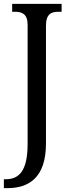

<svg xmlns="http://www.w3.org/2000/svg" viewBox="-28 -734 362 994"><path d="M-8 240H10C119 240 210 188 210 9V-601C210 -662 238 -673 274 -673H291V-714H35V-673H50C86 -673 115 -662 115 -605V10C115 151 71 194 1 194H-8Z"/></svg>

Font: Noto Serif Tamil Condensed
Style: Italic
Weight: 400
Width: 3
Italic angle: -12°
Designer: Indian Type Foundry, Tom Grace, and the Monotype Design Team
Foundry: Monotype Imaging Inc.
Version: Version 2.003